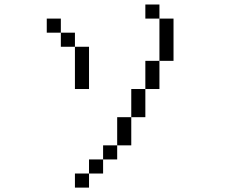

<svg xmlns="http://www.w3.org/2000/svg" viewBox="-20 -770 1040 852"><path d="M687.5 -687.5H625V-750H687.5ZM187.5 -687.5H250V-625H187.5ZM250 -625H312.5V-562.5H250ZM312.5 0H375V62.5H312.5ZM312.5 -562.5H375V-375H312.5ZM375 -62.5H437.5V0H375ZM437.5 -125H500V-62.5H437.5ZM500 -250H562.5V-125H500ZM562.5 -375H625V-250H562.5ZM625 -500H687.5V-375H625ZM687.5 -687.5H750V-500H687.5Z"/></svg>

Font: 寒蝉点阵体 16px
Style: Regular
Weight: 400
Designer: Designed by Warren2060
Foundry: ChillType
Version: Version 1.000